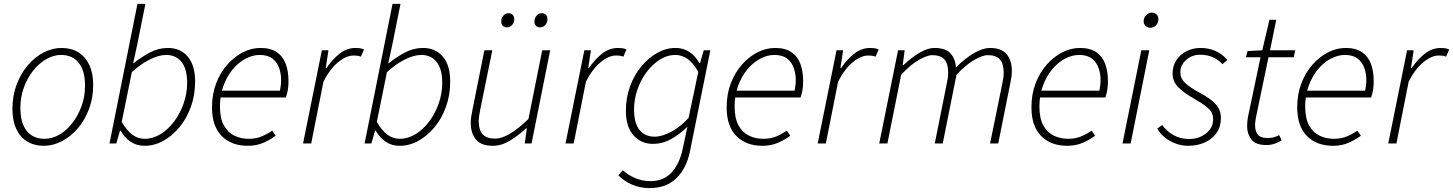

<svg xmlns="http://www.w3.org/2000/svg" viewBox="-20 -739 7485 989"><path d="M206 12Q156 12 119.5 -10.5Q83 -33 63.5 -75.5Q44 -118 44 -178Q44 -246 65.5 -303Q87 -360 123 -402.5Q159 -445 204.5 -468.5Q250 -492 297 -492Q347 -492 383.5 -469.5Q420 -447 440 -404.5Q460 -362 460 -302Q460 -235 438.5 -177.5Q417 -120 381 -78Q345 -36 299.5 -12Q254 12 206 12ZM210 -24Q249 -24 286 -45.5Q323 -67 352.5 -105Q382 -143 400 -192Q418 -241 418 -297Q418 -375 385.5 -415.5Q353 -456 294 -456Q256 -456 218.5 -434.5Q181 -413 151 -375.5Q121 -338 103 -288.5Q85 -239 85 -184Q85 -106 117.5 -65Q150 -24 210 -24Z M725 12Q683 12 652 -9.5Q621 -31 601 -66H598L579 0H544L688 -719H729L687 -510L666 -413H668Q706 -444 751 -468Q796 -492 845 -492Q909 -492 947 -447.5Q985 -403 985 -319Q985 -250 963.5 -189.5Q942 -129 904.5 -84Q867 -39 821 -13.5Q775 12 725 12ZM725 -24Q768 -24 807.5 -48.5Q847 -73 877.5 -114Q908 -155 926 -206.5Q944 -258 944 -312Q944 -384 915 -420Q886 -456 836 -456Q797 -456 748.5 -431Q700 -406 659 -367L607 -111Q634 -65 662.5 -44.5Q691 -24 725 -24Z M1256 12Q1172 12 1122 -38.5Q1072 -89 1072 -186Q1072 -254 1093.5 -310Q1115 -366 1151 -406.5Q1187 -447 1231 -469.5Q1275 -492 1322 -492Q1374 -492 1406 -470Q1438 -448 1452 -409.5Q1466 -371 1466 -322Q1466 -305 1464.5 -289.5Q1463 -274 1459.5 -261Q1456 -248 1453 -237H1105L1112 -272H1422Q1425 -287 1426.5 -300Q1428 -313 1428 -328Q1428 -360 1417.5 -389.5Q1407 -419 1383 -437.5Q1359 -456 1318 -456Q1281 -456 1244.5 -436.5Q1208 -417 1178.5 -381.5Q1149 -346 1131 -297Q1113 -248 1113 -191Q1113 -129 1133.5 -92.5Q1154 -56 1187.5 -40Q1221 -24 1261 -24Q1298 -24 1327 -36Q1356 -48 1382 -66L1400 -40Q1372 -19 1336.5 -3.5Q1301 12 1256 12Z M1541 0 1638 -480H1672L1658 -389H1662Q1691 -432 1728.5 -462Q1766 -492 1812 -492Q1822 -492 1833.5 -490.5Q1845 -489 1855 -484L1839 -447Q1832 -450 1823.5 -451.5Q1815 -453 1801 -453Q1763 -453 1720.5 -417.5Q1678 -382 1646 -318L1583 0Z M2039 12Q1997 12 1966 -9.5Q1935 -31 1915 -66H1912L1893 0H1858L2002 -719H2043L2001 -510L1980 -413H1982Q2020 -444 2065 -468Q2110 -492 2159 -492Q2223 -492 2261 -447.5Q2299 -403 2299 -319Q2299 -250 2277.5 -189.5Q2256 -129 2218.5 -84Q2181 -39 2135 -13.5Q2089 12 2039 12ZM2039 -24Q2082 -24 2121.5 -48.5Q2161 -73 2191.5 -114Q2222 -155 2240 -206.5Q2258 -258 2258 -312Q2258 -384 2229 -420Q2200 -456 2150 -456Q2111 -456 2062.5 -431Q2014 -406 1973 -367L1921 -111Q1948 -65 1976.5 -44.5Q2005 -24 2039 -24Z M2519 12Q2458 12 2431.5 -20.5Q2405 -53 2405 -105Q2405 -123 2407 -136Q2409 -149 2413 -170L2475 -480H2516L2454 -176Q2450 -155 2448 -141.5Q2446 -128 2446 -114Q2446 -70 2466 -47.5Q2486 -25 2532 -25Q2563 -25 2605.5 -49.5Q2648 -74 2702 -126L2773 -480H2814L2718 0H2683L2694 -78H2690Q2649 -40 2606 -14Q2563 12 2519 12ZM2592 -598Q2578 -598 2570 -606Q2562 -614 2562 -628Q2562 -647 2573 -659Q2584 -671 2599 -671Q2612 -671 2620.5 -663Q2629 -655 2629 -639Q2629 -622 2617.5 -610Q2606 -598 2592 -598ZM2763 -598Q2749 -598 2741 -606Q2733 -614 2733 -628Q2733 -647 2744.5 -659Q2756 -671 2770 -671Q2784 -671 2792 -663Q2800 -655 2800 -639Q2800 -622 2788.5 -610Q2777 -598 2763 -598Z M2893 0 2990 -480H3024L3010 -389H3014Q3043 -432 3080.5 -462Q3118 -492 3164 -492Q3174 -492 3185.5 -490.5Q3197 -489 3207 -484L3191 -447Q3184 -450 3175.5 -451.5Q3167 -453 3153 -453Q3115 -453 3072.5 -417.5Q3030 -382 2998 -318L2935 0Z M3327 230Q3279 230 3237 212.5Q3195 195 3165 164L3188 138Q3214 162 3251 178Q3288 194 3330 194Q3400 194 3441 147.5Q3482 101 3497 26L3521 -86Q3481 -47 3437 -22.5Q3393 2 3343 2Q3282 2 3243 -42Q3204 -86 3204 -169Q3204 -236 3225.5 -294.5Q3247 -353 3283.5 -397Q3320 -441 3365.5 -466.5Q3411 -492 3459 -492Q3501 -492 3532.5 -470.5Q3564 -449 3582 -414H3586L3605 -480H3639L3534 41Q3516 129 3463.5 179.5Q3411 230 3327 230ZM3351 -35Q3391 -35 3439 -61Q3487 -87 3527 -132L3577 -369Q3550 -416 3521 -436Q3492 -456 3458 -456Q3417 -456 3379 -432Q3341 -408 3311 -368Q3281 -328 3263.5 -278Q3246 -228 3246 -176Q3246 -105 3274 -70Q3302 -35 3351 -35Z M3907 12Q3823 12 3773 -38.5Q3723 -89 3723 -186Q3723 -254 3744.5 -310Q3766 -366 3802 -406.5Q3838 -447 3882 -469.5Q3926 -492 3973 -492Q4025 -492 4057 -470Q4089 -448 4103 -409.5Q4117 -371 4117 -322Q4117 -305 4115.5 -289.5Q4114 -274 4110.5 -261Q4107 -248 4104 -237H3756L3763 -272H4073Q4076 -287 4077.5 -300Q4079 -313 4079 -328Q4079 -360 4068.5 -389.5Q4058 -419 4034 -437.5Q4010 -456 3969 -456Q3932 -456 3895.5 -436.5Q3859 -417 3829.5 -381.5Q3800 -346 3782 -297Q3764 -248 3764 -191Q3764 -129 3784.5 -92.5Q3805 -56 3838.5 -40Q3872 -24 3912 -24Q3949 -24 3978 -36Q4007 -48 4033 -66L4051 -40Q4023 -19 3987.5 -3.5Q3952 12 3907 12Z M4192 0 4289 -480H4323L4309 -389H4313Q4342 -432 4379.5 -462Q4417 -492 4463 -492Q4473 -492 4484.5 -490.5Q4496 -489 4506 -484L4490 -447Q4483 -450 4474.5 -451.5Q4466 -453 4452 -453Q4414 -453 4371.5 -417.5Q4329 -382 4297 -318L4234 0Z M4509 0 4606 -480H4640L4630 -404H4634Q4674 -442 4716 -467Q4758 -492 4793 -492Q4853 -492 4877.5 -462.5Q4902 -433 4904 -392Q4954 -441 4999 -466.5Q5044 -492 5079 -492Q5139 -492 5165.5 -459.5Q5192 -427 5192 -375Q5192 -357 5190 -344Q5188 -331 5184 -310L5122 0H5080L5142 -304Q5147 -327 5148.5 -339.5Q5150 -352 5150 -366Q5150 -411 5130.5 -433Q5111 -455 5067 -455Q5043 -455 5000.5 -431.5Q4958 -408 4907 -354L4836 0H4795L4856 -304Q4861 -327 4862.5 -339.5Q4864 -352 4864 -366Q4864 -411 4844.5 -433Q4825 -455 4781 -455Q4758 -455 4715 -431.5Q4672 -408 4622 -354L4551 0Z M5477 12Q5393 12 5343 -38.5Q5293 -89 5293 -186Q5293 -254 5314.5 -310Q5336 -366 5372 -406.5Q5408 -447 5452 -469.5Q5496 -492 5543 -492Q5595 -492 5627 -470Q5659 -448 5673 -409.5Q5687 -371 5687 -322Q5687 -305 5685.5 -289.5Q5684 -274 5680.5 -261Q5677 -248 5674 -237H5326L5333 -272H5643Q5646 -287 5647.5 -300Q5649 -313 5649 -328Q5649 -360 5638.5 -389.5Q5628 -419 5604 -437.5Q5580 -456 5539 -456Q5502 -456 5465.5 -436.5Q5429 -417 5399.5 -381.5Q5370 -346 5352 -297Q5334 -248 5334 -191Q5334 -129 5354.5 -92.5Q5375 -56 5408.5 -40Q5442 -24 5482 -24Q5519 -24 5548 -36Q5577 -48 5603 -66L5621 -40Q5593 -19 5557.5 -3.5Q5522 12 5477 12Z M5762 0 5859 -480H5900L5804 0ZM5905 -596Q5891 -596 5881 -605.5Q5871 -615 5871 -629Q5871 -649 5884.5 -661.5Q5898 -674 5913 -674Q5927 -674 5937 -665Q5947 -656 5947 -640Q5947 -621 5934.5 -608.5Q5922 -596 5905 -596Z M6101 12Q6067 12 6036 0.5Q6005 -11 5980 -31Q5955 -51 5941 -77L5967 -95Q5988 -64 6024 -43.5Q6060 -23 6106 -23Q6139 -23 6167 -36Q6195 -49 6212 -72Q6229 -95 6229 -124Q6229 -144 6221 -159.5Q6213 -175 6191 -192Q6169 -209 6127 -233Q6077 -261 6048.5 -290.5Q6020 -320 6020 -360Q6020 -399 6039.5 -429Q6059 -459 6092 -475.5Q6125 -492 6164 -492Q6206 -492 6241 -476.5Q6276 -461 6302 -430L6277 -408Q6257 -431 6228 -444Q6199 -457 6162 -457Q6119 -457 6089.5 -430Q6060 -403 6060 -367Q6060 -335 6084 -312.5Q6108 -290 6149 -267Q6197 -242 6223 -220.5Q6249 -199 6259 -177.5Q6269 -156 6269 -131Q6269 -87 6247 -55Q6225 -23 6186.5 -5.5Q6148 12 6101 12Z M6503 8Q6448 8 6426 -20.5Q6404 -49 6404 -88Q6404 -101 6405 -111.5Q6406 -122 6408 -135L6473 -444H6398L6406 -476L6482 -480L6519 -637H6554L6522 -480H6652L6644 -444H6514L6449 -132Q6448 -123 6446.5 -114.5Q6445 -106 6445 -95Q6445 -62 6459.5 -45Q6474 -28 6511 -28Q6527 -28 6542 -32Q6557 -36 6569 -43L6582 -16Q6568 -7 6548 0.5Q6528 8 6503 8Z M6846 12Q6762 12 6712 -38.5Q6662 -89 6662 -186Q6662 -254 6683.5 -310Q6705 -366 6741 -406.5Q6777 -447 6821 -469.5Q6865 -492 6912 -492Q6964 -492 6996 -470Q7028 -448 7042 -409.5Q7056 -371 7056 -322Q7056 -305 7054.5 -289.5Q7053 -274 7049.5 -261Q7046 -248 7043 -237H6695L6702 -272H7012Q7015 -287 7016.5 -300Q7018 -313 7018 -328Q7018 -360 7007.5 -389.5Q6997 -419 6973 -437.5Q6949 -456 6908 -456Q6871 -456 6834.5 -436.5Q6798 -417 6768.5 -381.5Q6739 -346 6721 -297Q6703 -248 6703 -191Q6703 -129 6723.5 -92.5Q6744 -56 6777.5 -40Q6811 -24 6851 -24Q6888 -24 6917 -36Q6946 -48 6972 -66L6990 -40Q6962 -19 6926.5 -3.5Q6891 12 6846 12Z M7131 0 7228 -480H7262L7248 -389H7252Q7281 -432 7318.5 -462Q7356 -492 7402 -492Q7412 -492 7423.5 -490.5Q7435 -489 7445 -484L7429 -447Q7422 -450 7413.5 -451.5Q7405 -453 7391 -453Q7353 -453 7310.5 -417.5Q7268 -382 7236 -318L7173 0Z"/></svg>

Font: Source Sans 3 ExtraLight Light
Style: Italic
Weight: 300
Italic angle: -11°
Version: Version 3.052;hotconv 1.1.0;makeotfexe 2.6.0